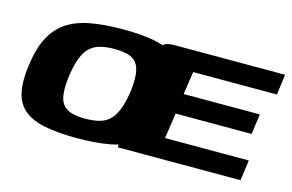

<svg xmlns="http://www.w3.org/2000/svg" viewBox="-68 -620 1183 779"><g transform="rotate(15 523.5 -230.5)"><path d="M296 7Q217 7 162 -4Q107 -15 75 -41.5Q43 -68 33 -114Q23 -160 33 -230Q43 -302 67 -347.5Q91 -393 130.5 -419.5Q170 -446 228 -457Q286 -468 365 -468Q445 -468 499.5 -457Q554 -446 585.5 -419.5Q617 -393 627 -347Q637 -301 628 -230Q618 -159 594 -113Q570 -67 530.5 -40.5Q491 -14 433 -3.5Q375 7 296 7ZM309 -78Q343 -78 368 -84.5Q393 -91 410.5 -107.5Q428 -124 440 -154Q452 -184 459 -230Q465 -277 461.5 -306.5Q458 -336 445 -352.5Q432 -369 408.5 -375.5Q385 -382 352 -382Q318 -382 293 -375.5Q268 -369 250 -352.5Q232 -336 220.5 -306.5Q209 -277 202 -230Q196 -184 199 -154Q202 -124 215.5 -107.5Q229 -91 252.5 -84.5Q276 -78 309 -78ZM467 0 523 -399Q526 -422 529.5 -435Q533 -448 545.5 -454Q558 -460 585 -460H1047L1036 -374H684L670 -278H990L978 -193H659L643 -86H995L983 0Z"/></g></svg>

Font: Genos Thin
Style: Bold Italic
Weight: 700
Italic angle: -8°
Version: Version 1.010